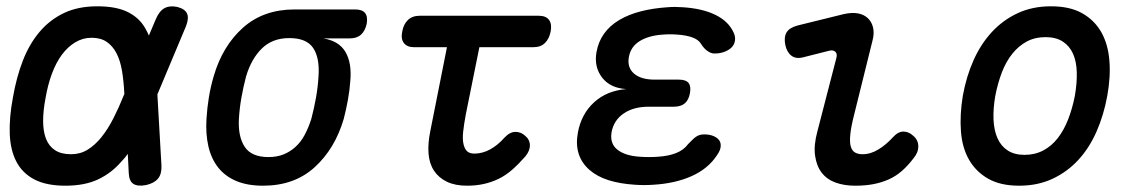

<svg xmlns="http://www.w3.org/2000/svg" viewBox="-20 -580 3640 610"><path d="M493 -53Q494 -27 482 -12.5Q470 2 444 8Q417 13 403.5 4Q390 -5 389 -31L386 -91Q376 -77 365 -66Q334 -30 291.5 -10Q249 10 188 10Q127 10 89 -10Q51 -30 32 -66.5Q13 -103 11 -154.5Q9 -206 21 -270Q32 -334 52.5 -387Q73 -440 105.5 -478.5Q138 -517 183 -538.5Q228 -560 289 -560Q349 -560 385.5 -542Q422 -524 441 -491Q448 -479 453 -467L475 -519Q486 -545 502.5 -554Q519 -563 543 -558Q567 -552 574 -537.5Q581 -523 571 -497L480 -280ZM375 -281V-283Q373 -323 367.5 -355.5Q362 -388 350 -411Q338 -434 319 -447Q300 -460 271 -460Q243 -460 219 -445.5Q195 -431 176.5 -406Q158 -381 145 -346Q132 -311 125 -270Q117 -229 117 -196Q117 -163 126 -139.5Q135 -116 154.5 -103Q174 -90 206 -90Q235 -90 258.5 -104.5Q282 -119 302.5 -144.5Q323 -170 340.5 -204.5Q358 -239 374 -279Z M1091 -458H1007Q1057 -450 1077.5 -415Q1098 -380 1093 -324Q1091 -294 1085.5 -263.5Q1080 -233 1072 -202Q1044 -107 979.5 -48.5Q915 10 816 10Q766 10 730.5 -5Q695 -20 673 -48Q651 -76 642 -115.5Q633 -155 636 -202Q638 -236 643.5 -270Q649 -304 659 -338Q687 -434 752 -492Q817 -550 916 -550H1108Q1131 -550 1140 -538.5Q1149 -527 1145 -504Q1140 -482 1127 -470Q1114 -458 1091 -458ZM833 -81Q860 -81 881 -89.5Q902 -98 919 -113.5Q936 -129 948 -151.5Q960 -174 969 -202Q978 -236 984 -270Q990 -304 992 -338Q996 -396 975 -427.5Q954 -459 899 -459Q846 -459 812.5 -426.5Q779 -394 762 -338Q753 -304 747 -270Q741 -236 739 -202Q736 -146 757.5 -113.5Q779 -81 833 -81Z M1691 -530Q1715 -530 1724.5 -516.5Q1734 -503 1729.5 -480Q1725 -457 1711.5 -443.5Q1698 -430 1674 -430H1503L1460 -217Q1454 -185 1451.5 -161.5Q1449 -138 1452.5 -122.5Q1456 -107 1464 -99.5Q1472 -92 1487 -92Q1513 -92 1537.5 -105.5Q1562 -119 1583 -143Q1600 -161 1617.5 -161Q1635 -161 1648 -149Q1663 -137 1663.5 -119Q1664 -101 1649 -83Q1628 -59 1607.5 -41Q1587 -23 1564.5 -12Q1542 -1 1517 4.5Q1492 10 1464 10Q1426 10 1400 -2.5Q1374 -15 1359 -37.5Q1344 -60 1341.5 -92Q1339 -124 1347 -163L1400 -430H1296Q1273 -430 1263 -443.5Q1253 -457 1258 -480Q1262 -503 1276 -516.5Q1290 -530 1314 -530Z M2311 -476Q2317 -463 2315 -450.5Q2313 -438 2304.5 -429.5Q2296 -421 2282 -415.5Q2268 -410 2250 -410Q2243 -410 2237.5 -412.5Q2232 -415 2227 -418.5Q2222 -422 2217 -427.5Q2212 -433 2207 -441Q2199 -454 2180 -461Q2161 -468 2133 -470Q2121 -471 2109 -471Q2097 -471 2085 -470Q2041 -467 2012.5 -449.5Q1984 -432 1978 -399Q1972 -366 1994 -346.5Q2016 -327 2060 -327H2137Q2159 -327 2167.5 -316.5Q2176 -306 2172 -284Q2168 -262 2155.5 -251.5Q2143 -241 2121 -241H2041Q1993 -241 1961.5 -219.5Q1930 -198 1923 -160Q1917 -124 1941.5 -104.5Q1966 -85 2013 -82Q2027 -81 2041.5 -81Q2056 -81 2070 -82Q2103 -84 2127.5 -93.5Q2152 -103 2166 -122L2179 -135Q2185 -141 2190.5 -145Q2196 -149 2202.5 -151Q2209 -153 2217 -153Q2235 -153 2247.5 -147.5Q2260 -142 2265.5 -133.5Q2271 -125 2269.5 -113Q2268 -101 2258 -87Q2230 -44 2177.5 -20.5Q2125 3 2055 7Q2041 8 2026.5 8Q2012 8 1998 7Q1950 4 1913.5 -7.5Q1877 -19 1852.5 -40.5Q1828 -62 1818.5 -91.5Q1809 -121 1816 -159Q1827 -218 1867.5 -255Q1908 -292 1970 -297Q1919 -300 1893 -333.5Q1867 -367 1875 -414Q1881 -448 1899.5 -473.5Q1918 -499 1947.5 -516.5Q1977 -534 2016 -544Q2055 -554 2101 -557Q2113 -558 2124.5 -558Q2136 -558 2149 -557Q2212 -553 2253.5 -532.5Q2295 -512 2311 -476Z M2532 -398Q2509 -392 2494.5 -403Q2480 -414 2475 -437Q2470 -462 2479 -477Q2488 -492 2514 -499L2660 -535Q2686 -541 2705.5 -537.5Q2725 -534 2737.5 -522Q2750 -510 2754 -491.5Q2758 -473 2752 -451L2694 -217Q2684 -178 2681.5 -153Q2679 -128 2683 -114.5Q2687 -101 2696.5 -95.5Q2706 -90 2720 -90Q2746 -90 2770.5 -105Q2795 -120 2816 -143Q2833 -162 2850 -162Q2867 -162 2881 -149Q2897 -136 2897.5 -116Q2898 -96 2883 -78Q2865 -54 2845.5 -37Q2826 -20 2803.5 -10Q2781 0 2755 5Q2729 10 2697 10Q2662 10 2634.5 0Q2607 -10 2590.5 -31.5Q2574 -53 2569.5 -86Q2565 -119 2577 -163L2637 -395Q2641 -409 2634 -415.5Q2627 -422 2615 -419Z M3218 10Q3159 10 3120 -12Q3081 -34 3059 -72Q3037 -110 3033 -162.5Q3029 -215 3039 -276Q3050 -337 3073 -388.5Q3096 -440 3131 -478Q3166 -516 3213 -538Q3260 -560 3319 -560Q3379 -560 3418 -538Q3457 -516 3478.5 -478.5Q3500 -441 3504.5 -389Q3509 -337 3498 -276Q3487 -215 3464 -162.5Q3441 -110 3406 -72Q3371 -34 3324 -12Q3277 10 3218 10ZM3235 -88Q3268 -88 3294.5 -102Q3321 -116 3340.5 -141Q3360 -166 3373.5 -200.5Q3387 -235 3395 -276Q3402 -317 3401 -351Q3400 -385 3389 -409.5Q3378 -434 3356.5 -448Q3335 -462 3302 -462Q3268 -462 3242 -448Q3216 -434 3196 -409Q3176 -384 3163 -350Q3150 -316 3142 -275Q3135 -234 3136.5 -200Q3138 -166 3149 -141Q3160 -116 3181.5 -102Q3203 -88 3235 -88Z"/></svg>

Font: Maple Mono NL Medium
Style: Italic
Weight: 500
Italic angle: -10°
Monospace: yes
Designer: subframe7536
Version: Version 7.000